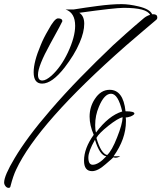

<svg xmlns="http://www.w3.org/2000/svg" viewBox="-29 -793 782 930"><path d="M13 117Q4 117 -2.5 108.5Q-9 100 -9 91Q-9 58 42 -27Q71 -76 114 -134Q157 -192 215 -259Q283 -338 359 -416Q435 -494 518 -573Q543 -596 580.5 -629.5Q618 -663 669 -706Q683 -717 698 -721Q682 -755 570 -755Q528 -755 355 -731Q379 -716 379 -678Q379 -638 357 -587Q344 -556 325.5 -526Q307 -496 284 -466Q223 -388 175 -388Q134 -388 134 -443Q134 -494 168 -574Q182 -609 204 -646Q235 -704 252 -704Q273 -704 273 -690Q273 -687 214 -580Q155 -473 155 -431Q155 -403 176 -403Q194 -403 221 -427Q243 -447 263 -475Q283 -503 300 -539Q335 -614 335 -668Q335 -731 289 -747H327Q356 -752 385 -756Q414 -760 443 -764Q511 -773 560 -773Q596 -773 642 -762Q697 -749 708 -724H714Q733 -724 733 -708Q733 -702 729 -698Q704 -677 667 -645.5Q630 -614 580 -571Q154 -196 49 29Q35 58 22 108Q21 117 13 117ZM417 36Q378 36 378 -15Q378 -75 425 -140Q405 -186 405 -228Q405 -275 430 -313Q459 -358 502 -358Q568 -358 579 -254Q622 -254 622 -243Q622 -237 604 -229Q589 -224 580 -224Q581 -219 581 -214.5Q581 -210 581 -205Q581 -120 521 -36H553Q542 -29 529 -29Q527 -29 524 -30Q521 -31 519 -31Q522 -31 483 2Q445 36 417 36ZM436 -151Q497 -233 563 -253Q543 -339 509 -339Q476 -339 450 -276Q432 -234 432 -187Q432 -164 436 -151ZM490 -42Q513 -63 538 -127Q564 -192 565 -225Q543 -221 495 -183Q449 -146 438 -125Q460 -49 490 -42ZM420 5Q448 5 486 -36Q454 -40 431 -116Q399 -60 399 -30Q399 5 420 5Z"/></svg>

Font: Love Light
Style: Regular
Weight: 400
Designer: Robert E. Leuschke
Foundry: Robert E. Leuschke
Version: Version 1.010; ttfautohint (v1.8.3)